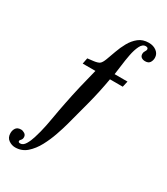

<svg xmlns="http://www.w3.org/2000/svg" viewBox="-197 -699 850 977"><g transform="rotate(30 227.5 -211.0)"><path d="M445.8 -560.1Q445.8 -544.9 438 -532.7Q430.2 -520.5 410.6 -520.5Q397.5 -520.5 388.7 -526.9Q379.9 -533.2 379.9 -546.9Q379.9 -556.6 385.3 -564.2Q390.6 -571.8 390.6 -577.6Q390.6 -588.9 376 -588.9Q357.4 -588.9 345.7 -565.2Q334 -541.5 327.4 -507.3Q320.8 -473.1 316.9 -439.7Q313 -406.2 309.6 -386.2H385.3L377.4 -351.6H302.2Q288.6 -272.5 269 -197Q249.5 -121.6 228.5 -44.4Q220.7 -15.6 207 23.9Q193.4 63.5 173.1 101.6Q152.8 139.6 124.3 164.8Q95.7 189.9 57.1 189.9Q36.6 189.9 18.6 177.2Q0.5 164.6 0.5 138.2Q0.5 121.1 9.3 108.4Q18.1 95.7 39.1 95.7Q48.8 95.7 59.8 102.5Q70.8 109.4 70.8 122.6Q70.8 134.3 64.5 140.4Q58.1 146.5 58.1 150.9Q58.1 159.7 69.3 159.7Q86.4 159.7 98.6 139.4Q110.8 119.1 118.4 94Q126 68.8 129.9 53.7Q139.6 15.1 147.9 -34.2Q156.2 -83.5 165.5 -129.4Q176.8 -187 189.5 -241Q202.1 -294.9 216.8 -351.6H142.1L148.9 -386.2Q161.6 -387.2 184.8 -390.4Q208 -393.6 217.8 -400.9Q227.5 -408.7 236.3 -432.1Q245.1 -455.6 255.9 -486.1Q266.6 -516.6 282.5 -545.2Q298.3 -573.7 322.3 -592.8Q346.2 -611.8 381.3 -611.8Q408.7 -611.8 427.2 -597.4Q445.8 -583 445.8 -560.1Z"/></g></svg>

Font: Scheherazade New Medium
Style: Regular
Weight: 500
Designer: SIL International
Foundry: SIL International
Version: Version 4.000